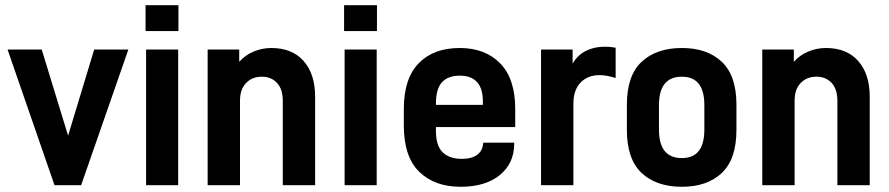

<svg xmlns="http://www.w3.org/2000/svg" viewBox="-20 -710 3408 736"><path d="M9 -520H140L241 -190L341 -520H472L291 0H189Z M540 -520H663V0H540ZM538 -690H664V-591H538Z M776 -520H897V-473Q920 -499 952.5 -512.5Q985 -526 1020 -526Q1100 -526 1144 -476Q1188 -426 1188 -339V0H1064V-324Q1064 -368 1042 -392Q1020 -416 983 -416Q947 -416 923.5 -392Q900 -368 900 -324V0H776Z M1301 -520H1424V0H1301ZM1299 -690H1425V-591H1299Z M1651 -223V-209Q1651 -151 1677 -126Q1703 -101 1751 -101Q1788 -101 1809 -116.5Q1830 -132 1832 -160L1833 -163H1951V-158Q1951 -84 1896 -39Q1841 6 1746 6Q1646 6 1587 -51.5Q1528 -109 1528 -229V-292Q1528 -409 1585 -467.5Q1642 -526 1742 -526Q1840 -526 1897.5 -467Q1955 -408 1955 -292V-223ZM1651 -311V-308H1831V-321Q1831 -420 1742 -420Q1698 -420 1674.5 -395Q1651 -370 1651 -311Z M2054 -520H2175V-466Q2194 -499 2226 -515Q2258 -531 2298 -531Q2321 -531 2340 -527V-411Q2305 -422 2278 -422Q2233 -422 2205.5 -393.5Q2178 -365 2178 -312V0H2054Z M2383 -212V-309Q2383 -420 2439.5 -473Q2496 -526 2594 -526Q2691 -526 2747 -473Q2803 -420 2803 -309V-212Q2803 -100 2747 -47Q2691 6 2594 6Q2496 6 2439.5 -47Q2383 -100 2383 -212ZM2680 -213V-307Q2680 -416 2594 -416Q2506 -416 2506 -307V-213Q2506 -104 2594 -104Q2680 -104 2680 -213Z M2902 -520H3023V-473Q3046 -499 3078.5 -512.5Q3111 -526 3146 -526Q3226 -526 3270 -476Q3314 -426 3314 -339V0H3190V-324Q3190 -368 3168 -392Q3146 -416 3109 -416Q3073 -416 3049.5 -392Q3026 -368 3026 -324V0H2902Z"/></svg>

Font: D-DIN
Style: DIN-Bold
Weight: 700
Designer: Charles Nix
Foundry: Datto Inc.
Version: Version 1.00